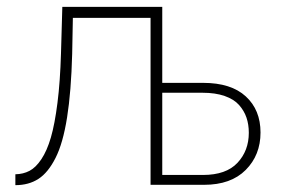

<svg xmlns="http://www.w3.org/2000/svg" viewBox="-20 -540 822 561"><path d="M24.9 1V-30.8Q47.9 -31.2 66.2 -40.8Q84.5 -50.3 100.8 -74.7Q117.2 -99.1 128.7 -138.4Q140.1 -177.7 147.9 -239.5Q155.8 -301.3 158.2 -383.8L162.1 -520H454.1V-297.9H573.2Q655.3 -297.9 698.2 -258.3Q741.2 -218.8 741.2 -152.8Q741.2 -86.9 698 -43.5Q654.8 0 576.2 0H419.9V-487.8H192.9L190.9 -382.8Q188 -272.5 176 -197Q164.1 -121.6 142.3 -78.6Q120.6 -35.6 92.3 -17.3Q64 1 24.9 1ZM454.1 -28.8H573.2Q640.6 -28.8 673.8 -64.2Q707 -99.6 707 -151.9Q707 -176.3 700.2 -196.3Q693.4 -216.3 678.5 -233.2Q663.6 -250 636.5 -259.5Q609.4 -269 571.8 -269H454.1Z"/></svg>

Font: Rawline ExtraLight
Style: Regular
Weight: 275
Designer: Matt McInerney, Pablo Impallari, Rodrigo Fuenzalida
Foundry: Matt McInerney, Pablo Impallari, Rodrigo Fuenzalida
Version: Version 4.020;PS 004.020;hotconv 1.0.88;makeotf.lib2.5.64775